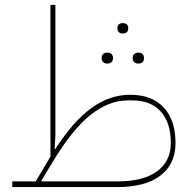

<svg xmlns="http://www.w3.org/2000/svg" viewBox="-20 -760 783 780"><path d="M30 -23H125L178 -112Q182 -120 185 -124V-740H205V-210L202 -155L204 -154Q278 -268 352 -321.5Q426 -375 509 -375Q597 -375 645 -323.5Q693 -272 693 -179Q693 -94 632 -47Q571 0 456 0H30ZM148 -26 150 -23H456Q562 -23 618 -64Q674 -105 674 -179Q674 -261 633.5 -306.5Q593 -352 519 -352H499Q421 -352 346.5 -292Q272 -232 194 -102ZM540 -502Q531 -502 525 -507.5Q519 -513 519 -524Q519 -535 525 -540.5Q531 -546 540 -546H544Q553 -546 559 -540.5Q565 -535 565 -524Q565 -513 559 -507.5Q553 -502 544 -502ZM414 -502Q405 -502 399 -507.5Q393 -513 393 -524Q393 -535 399 -540.5Q405 -546 414 -546H418Q427 -546 433 -540.5Q439 -535 439 -524Q439 -513 433 -507.5Q427 -502 418 -502ZM477 -624Q469 -624 463 -629Q457 -634 457 -645Q457 -656 463 -661Q469 -666 477 -666H481Q489 -666 495 -661Q501 -656 501 -645Q501 -634 495 -629Q489 -624 481 -624Z"/></svg>

Font: IBM Plex Sans Arabic Thin
Style: Regular
Weight: 100
Designer: Mike Abbink, Paul van der Laan, Pieter van Rosmalen, Wael Morcos, Khajak Apelian
Foundry: Bold Monday
Version: Version 1.101